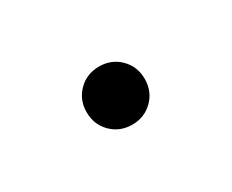

<svg xmlns="http://www.w3.org/2000/svg" viewBox="-33 -403 277 229"><g transform="rotate(-30 105.0 -289.0)"><path d="M105 -249Q88 -249 76.5 -260.5Q65 -272 65 -289Q65 -306 76.5 -317.5Q88 -329 105 -329Q122 -329 133.5 -317.5Q145 -306 145 -289Q145 -272 133.5 -260.5Q122 -249 105 -249Z"/></g></svg>

Font: M PLUS 2 ExtraLight
Style: Regular
Weight: 250
Designer: Coji Morishita
Foundry: UNDERFOREST DESIGN
Version: Version 1.001